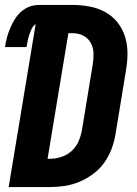

<svg xmlns="http://www.w3.org/2000/svg" viewBox="-35 -755 555 775"><path d="M166 0H0L109 -658Q98 -650 92.5 -638Q87 -626 83 -614Q79 -602 76.5 -589.5Q74 -577 72 -565H-15Q-12 -584 -7 -603Q-2 -622 5.5 -640Q13 -658 23.5 -675.5Q34 -693 49.5 -707Q65 -721 83.5 -728Q102 -735 121 -735H259Q294 -735 327.5 -728.5Q361 -722 389.5 -706.5Q418 -691 438.5 -665.5Q459 -640 469 -609Q479 -578 479.5 -543.5Q480 -509 474 -474L431 -212Q426 -182 415 -153Q404 -124 385.5 -98Q367 -72 340.5 -52.5Q314 -33 285 -21Q256 -9 226 -4.5Q196 0 166 0ZM157 -114H166Q189 -114 212.5 -121.5Q236 -129 254.5 -146Q273 -163 282.5 -185.5Q292 -208 296 -231L339 -493Q343 -516 342.5 -539Q342 -562 331.5 -581.5Q321 -601 301.5 -611Q282 -621 259 -621H241Z"/></svg>

Font: Iosevka Heavy Oblique
Style: Regular
Weight: 900
Italic angle: -9°
Monospace: yes
Designer: Belleve Invis
Foundry: Belleve Invis
Version: Version 32.5.0; ttfautohint (v1.8.4)